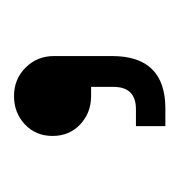

<svg xmlns="http://www.w3.org/2000/svg" viewBox="-11 -129 256 274"><g transform="rotate(-90 117.0 8.0)"><path d="M99 116H74V74H98Q130 74 130 42V10H117Q93 10 76.5 -5.5Q60 -21 60 -45Q60 -69 76.5 -84.5Q93 -100 117 -100Q141 -100 157.5 -83.5Q174 -67 174 -43V40Q174 116 99 116Z"/></g></svg>

Font: Space Grotesk Variable Light
Style: Regular
Weight: 300
Designer: Florian Karsten
Foundry: Florian Karsten
Version: Version 2.000